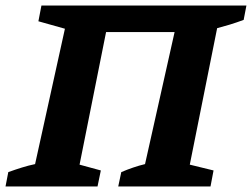

<svg xmlns="http://www.w3.org/2000/svg" viewBox="-48 -675 912 695"><path d="M336 -559 240 -79 317 -58 305 0H-28L-18 -52Q7 -61 31 -68.5Q55 -76 79 -81L187 -571L91 -598L102 -655H844L834 -603Q807 -593 784 -586Q761 -579 738 -573L639 -79L725 -58L714 0H380L391 -52Q412 -61 434 -68.5Q456 -76 477 -81L584 -559Z"/></svg>

Font: Piazzolla SC
Style: Bold Italic
Weight: 700
Italic angle: -11.3°
Designer: Juan Pablo del Peral
Foundry: Huerta Tipografica
Version: Version 1.330